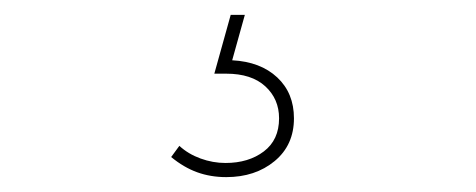

<svg xmlns="http://www.w3.org/2000/svg" viewBox="-20 -25 640 258"><path d="M284 213Q263 213 245 206.5Q227 200 210 186L221 171Q233 182 249.5 188Q266 194 283 194Q314 194 334.5 178.5Q355 163 355 134Q355 108 336.5 91Q318 74 284 74H268L290 -5H309L292 56Q330 58 352.5 79Q375 100 375 134Q375 170 349 191.5Q323 213 284 213Z"/></svg>

Font: Montserrat Thin
Style: Regular
Weight: 100
Designer: Julieta Ulanovsky
Foundry: Julieta Ulanovsky
Version: Version 9.000